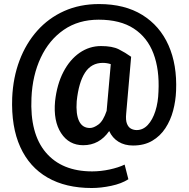

<svg xmlns="http://www.w3.org/2000/svg" viewBox="-20 -712 936 953"><path d="M854 -261.2Q852.1 -211.4 839.4 -163.3Q826.7 -115.2 801 -75.9Q775.4 -36.6 735.6 -13.2Q695.8 10.3 640.1 10.3Q598.6 10.3 568.1 -8.5Q537.6 -27.3 522 -61.5Q473.1 8.8 393.1 8.8Q322.3 8.8 283.2 -51.3Q244.1 -111.3 253.4 -210Q262.7 -293.5 294.7 -355Q326.7 -416.5 375.2 -450Q423.8 -483.4 481.4 -483.4Q537.6 -483.4 569.6 -467.3Q601.6 -451.2 630.9 -430.2L606.4 -148.9Q603 -115.2 610.4 -97.4Q617.7 -79.6 630.9 -73Q644 -66.4 658.2 -66.4Q689.9 -66.4 713.6 -91.8Q737.3 -117.2 751.2 -160.6Q765.1 -204.1 766.6 -257.8Q772 -366.2 741.7 -446.3Q711.4 -526.4 644 -570.3Q576.7 -614.3 469.7 -614.3Q369.6 -614.3 296.6 -564Q223.6 -513.7 182.4 -426Q141.1 -338.4 136.2 -226.6Q127.9 -48.8 207.5 44.9Q287.1 138.7 437.5 138.7Q480 138.7 524.2 129.2Q568.4 119.6 598.6 105L617.2 177.7Q583 199.7 532 210.4Q481 221.2 435.5 221.2Q306.2 221.2 216.1 169.4Q126 117.7 80.6 17.6Q35.2 -82.5 40.5 -226.6Q44.9 -327.1 76.9 -411.9Q108.9 -496.6 165 -559.6Q221.2 -622.6 298.6 -657.2Q376 -691.9 471.7 -691.9Q599.1 -691.9 686.3 -637.9Q773.4 -584 816.4 -487.3Q859.4 -390.6 854 -261.2ZM360.8 -210Q356 -145 372.6 -110.8Q389.2 -76.7 426.3 -76.7Q444.8 -76.7 468.5 -94Q492.2 -111.3 509.3 -161.6L529.8 -393.6Q510.7 -399.9 490.2 -399.9Q433.6 -399.9 402.1 -351.6Q370.6 -303.2 360.8 -210Z"/></svg>

Font: Vazirmatn RD
Style: Bold
Weight: 700
Designer: Saber Rastikerdar
Foundry: Saber Rastikerdar
Version: Version 32.102